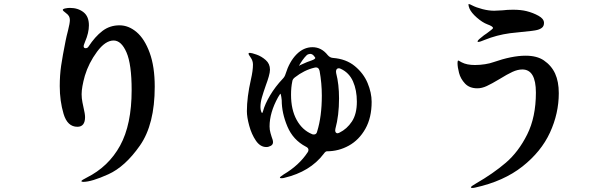

<svg xmlns="http://www.w3.org/2000/svg" viewBox="-20 -855 3040 948"><path d="M382 39Q382 35 408 22Q516 -32 573 -136Q630 -240 630 -410Q630 -538 604.5 -596.5Q579 -655 541 -655Q500 -655 459 -599.5Q418 -544 399 -481Q383 -424 383 -390Q383 -370 387 -350Q391 -330 392 -326Q400 -292 400 -277Q400 -229 362 -229Q313 -229 294 -292.5Q275 -356 275 -430Q275 -484 282 -531.5Q289 -579 304 -654L309 -677L316 -705Q325 -741 325 -756Q325 -767 320.5 -775Q316 -783 305 -791Q290 -802 290 -806Q290 -811 302.5 -813.5Q315 -816 325 -816Q365 -816 392 -795Q419 -774 419 -730Q419 -693 400 -649L394 -633Q393 -631 393 -627Q393 -617 403 -617Q412 -617 417 -625Q449 -674 485.5 -702Q522 -730 570 -730Q615 -730 654.5 -696.5Q694 -663 719 -594.5Q744 -526 744 -427Q744 -241 671 -136.5Q598 -32 515 5.5Q432 43 391 43Q382 43 382 39Z M1624 -569Q1689 -564 1732 -528.5Q1775 -493 1795 -445Q1815 -397 1815 -352Q1815 -274 1784 -219Q1753 -164 1702.5 -136Q1652 -108 1594 -108Q1587 -108 1578 -95Q1511 -7 1384 23Q1378 25 1369 25Q1362 25 1362 22Q1362 18 1381 6Q1457 -39 1499 -103Q1503 -108 1503 -115Q1503 -125 1490 -131Q1427 -164 1399 -230.5Q1371 -297 1371 -360Q1367 -398 1363 -391Q1361 -389 1353 -375Q1311 -299 1311 -231Q1311 -214 1315.5 -198.5Q1320 -183 1321 -180Q1328 -163 1328 -153Q1328 -141 1317 -135Q1306 -129 1295 -129Q1265 -129 1243.5 -160.5Q1222 -192 1210.5 -234.5Q1199 -277 1199 -306Q1199 -375 1219 -463Q1229 -506 1229 -536Q1229 -555 1218 -570.5Q1207 -586 1207 -589Q1207 -594 1214 -594Q1222 -594 1246.5 -585.5Q1271 -577 1292 -558.5Q1313 -540 1313 -511Q1313 -498 1307 -477Q1301 -456 1293 -435Q1280 -398 1273 -373.5Q1266 -349 1266 -326Q1266 -315 1269 -306Q1272 -297 1274 -297Q1276 -297 1279 -307Q1288 -341 1313.5 -384Q1339 -427 1376 -466Q1386 -476 1390 -490Q1409 -551 1444 -586.5Q1479 -622 1523 -622Q1567 -622 1598 -583Q1609 -570 1624 -569ZM1502 -587Q1495 -585 1484 -571.5Q1473 -558 1464 -543.5Q1455 -529 1457 -530Q1462 -534 1470 -537Q1500 -551 1517 -556Q1540 -564 1536 -571L1530 -579Q1522 -589 1511 -589Q1508 -589 1502 -587ZM1635 -211Q1635 -205 1638 -201Q1641 -197 1646 -197Q1650 -197 1656 -200Q1693 -218 1717.5 -255Q1742 -292 1742 -353Q1742 -410 1723 -453Q1704 -496 1663 -515Q1657 -518 1653 -518Q1646 -518 1642.5 -513.5Q1639 -509 1639 -501Q1639 -496 1640 -493Q1654 -439 1654 -369Q1654 -285 1636 -219Q1635 -216 1635 -211ZM1520 -193Q1523 -191 1530 -191Q1543 -191 1546 -206Q1569 -280 1569 -383Q1569 -444 1558 -505Q1553 -526 1533 -521Q1482 -509 1436 -473Q1424 -464 1423 -452Q1417 -424 1417 -387Q1417 -314 1444.5 -263.5Q1472 -213 1520 -193Z M2498 -691Q2512 -693 2554 -697Q2618 -703 2632 -707Q2648 -711 2657 -719Q2666 -727 2666 -742Q2666 -762 2639 -777Q2612 -792 2580 -800Q2552 -807 2513 -807Q2485 -807 2461 -804Q2431 -802 2420 -802Q2393 -802 2362 -810Q2331 -818 2310 -829Q2299 -835 2295 -835Q2293 -835 2293 -832Q2293 -826 2298 -813Q2307 -792 2334.5 -768Q2362 -744 2386 -735Q2414 -725 2414 -717Q2414 -713 2404 -706L2383 -690Q2370 -682 2355 -669Q2338 -656 2338 -650Q2338 -648 2341 -648Q2350 -648 2373 -658Q2432 -682 2498 -691ZM2739 -395Q2739 -452 2721 -491.5Q2703 -531 2665 -557Q2631 -580 2575 -580Q2508 -580 2416 -548Q2400 -542 2375 -538Q2350 -534 2325 -534Q2285 -534 2260 -547Q2255 -549 2250 -552.5Q2245 -556 2243 -556Q2239 -556 2239 -544Q2239 -524 2246.5 -495Q2254 -466 2276 -442.5Q2298 -419 2337 -419Q2359 -419 2383 -430Q2407 -441 2447 -465Q2484 -488 2510 -500Q2536 -512 2559 -512Q2626 -512 2626 -398Q2626 -277 2583 -191Q2540 -105 2477.5 -51.5Q2415 2 2330 51Q2305 65 2305 70Q2305 73 2313 73Q2319 73 2327 71Q2467 40 2559.5 -33Q2652 -106 2695.5 -200.5Q2739 -295 2739 -395Z"/></svg>

Font: Shippori Antique B1
Style: Regular
Weight: 400
Designer: FONTDASU
Foundry: FONTDASU / Google Inc. / but / Adobe
Version: Version 2.001